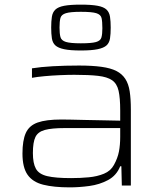

<svg xmlns="http://www.w3.org/2000/svg" viewBox="-20 -801 699 829"><path d="M281 8Q212 8 166.5 -3.5Q121 -15 99 -46.5Q77 -78 77 -138Q77 -195 91.5 -227Q106 -259 142.5 -272Q179 -285 245 -285Q257 -285 285 -284.5Q313 -284 350.5 -283Q388 -282 427 -281.5Q466 -281 499 -280V-324Q499 -378 492 -409Q485 -440 464 -454.5Q443 -469 403.5 -473.5Q364 -478 301 -478Q274 -478 239 -476.5Q204 -475 171.5 -472Q139 -469 118 -465V-506Q155 -512 207.5 -515Q260 -518 321 -518Q378 -518 418 -512.5Q458 -507 482.5 -494.5Q507 -482 521 -460.5Q535 -439 540 -406.5Q545 -374 545 -328V0H506L504 -83H499Q483 -43 446.5 -23.5Q410 -4 366 2Q322 8 281 8ZM287 -32Q327 -32 363.5 -35.5Q400 -39 429 -51Q458 -63 472 -89Q488 -118 493.5 -146.5Q499 -175 499 -210V-248H258Q204 -248 174 -240Q144 -232 133 -209.5Q122 -187 122 -140Q122 -96 135 -72.5Q148 -49 184 -40.5Q220 -32 287 -32ZM329 -583Q283 -583 257 -588.5Q231 -594 219 -605Q207 -616 204 -635.5Q201 -655 201 -682Q201 -709 204 -728.5Q207 -748 219 -759.5Q231 -771 257 -776Q283 -781 329 -781Q375 -781 401.5 -776Q428 -771 440 -759.5Q452 -748 455 -728.5Q458 -709 458 -682Q458 -654 455 -635Q452 -616 440 -605Q428 -594 401.5 -588.5Q375 -583 329 -583ZM329 -614Q375 -614 394.5 -619.5Q414 -625 418 -639.5Q422 -654 422 -679Q422 -708 418.5 -723Q415 -738 396 -744Q377 -750 329 -750Q284 -750 264.5 -744Q245 -738 241 -723.5Q237 -709 237 -682Q237 -656 241 -641Q245 -626 264.5 -620Q284 -614 329 -614Z"/></svg>

Font: Saira Expanded ExtraLight
Style: Regular
Weight: 250
Width: 7
Designer: Hector Gatti with collaboration of the Omnibus-Type team
Foundry: Omnibus-Type
Version: Version 1.101